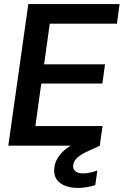

<svg xmlns="http://www.w3.org/2000/svg" viewBox="-20 -720 611 949"><path d="M21 0 120 -700H571L558 -603H226L198 -402H499L486 -307H184L155 -97H487L473 0ZM365 209Q330 209 301.5 198Q273 187 258.5 164.5Q244 142 249 106Q254 67 288 32Q322 -3 404 -37L454 -57L474 0L417 26Q378 44 361 60.5Q344 77 342 95Q339 115 352 126Q365 137 390 137Q422 137 461 123L451 195Q432 201 409.5 205Q387 209 365 209Z"/></svg>

Font: Host Grotesk SemiBold
Style: Italic
Weight: 600
Italic angle: -8°
Designer: Doğukan Karapınar based on Poppins by Indian Type Foundry, Jonny Pinhorn
Foundry: Element Type
Version: Version 1.001; ttfautohint (v1.8.4.7-5d5b)